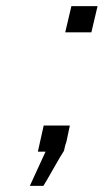

<svg xmlns="http://www.w3.org/2000/svg" viewBox="-20 -493 337 624"><path d="M192 -388 212 -473H297L277 -388ZM103 0 122 -85H207L196 -33Q196 -32 194.5 -28Q193 -24 192 -21L188 -3Q178 12 154 54.5Q130 97 121 111H77L128 0Z"/></svg>

Font: Coval
Style: ExtraLight Italic
Weight: 200
Foundry: Context Ltd
Version: Version 001.000